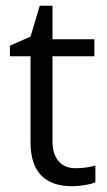

<svg xmlns="http://www.w3.org/2000/svg" viewBox="-20 -634 369 663"><path d="M161.3 -146.6Q161.3 -101.6 182.3 -77.4Q203.2 -53.1 239.9 -53.1Q276.5 -53.1 309.4 -62.2V-4.6Q297.8 1 272.8 5.1Q247.7 9.1 230 9.1Q85.4 9.1 85.4 -143.1V-439.8H14.2V-476.2L85.4 -507.6L117.3 -614.3H161.3V-498.5H305.9V-439.8H161.3Z"/></svg>

Font: Khula
Style: Regular
Weight: 400
Designer: Erin McLaughlin, Steve Matteson
Version: Version 1.000;PS 1.0;hotconv 1.0.72;makeotf.lib2.5.5900; ttf